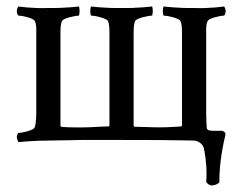

<svg xmlns="http://www.w3.org/2000/svg" viewBox="-20 -439 751 597"><path d="M357.4 -414.1C308.6 -413.1 262.7 -418.9 262.7 -418.9C261.7 -415 260.7 -410.2 260.7 -404.3C260.7 -398.4 262.7 -390.6 262.7 -390.6C273.4 -390.6 310.5 -382.8 315.4 -374C320.3 -363.3 320.3 -348.6 320.3 -332V-49.8C320.3 -47.9 319.3 -45.9 317.4 -45.9C293 -45.9 267.6 -43 245.1 -43C205.1 -42 173.8 -43.9 170.9 -44.9C168.9 -44.9 168 -46.9 168 -48.8V-332C168 -348.6 168 -363.3 172.9 -374C177.7 -382.8 214.8 -390.6 225.6 -390.6C225.6 -390.6 227.5 -398.4 227.5 -404.3C227.5 -410.2 226.6 -415 225.6 -418.9C225.6 -418.9 178.7 -413.1 129.9 -414.1C82 -412.1 37.1 -418.9 37.1 -418.9C36.1 -418 32.2 -411.1 32.2 -404.3C32.2 -399.4 35.2 -390.6 37.1 -390.6C47.9 -390.6 84 -382.8 87.9 -374C93.8 -363.3 92.8 -349.6 92.8 -332V-91.8C92.8 -82 92.8 -55.7 87.9 -43C85 -33.2 44.9 -25.4 37.1 -25.4C35.2 -25.4 32.2 -17.6 32.2 -11.7C32.2 -8.8 36.1 0 37.1 2.9C37.1 2.9 85 -2 132.8 -2C147.5 -2 170.9 -2.9 193.4 -2.9C217.8 -3.9 243.2 -3.9 261.7 -3.9C277.3 -3.9 496.1 -3.9 522.5 -2.9C547.9 -2.9 567.4 -2 581.1 -2C592.8 -2 607.4 4.9 613.3 19.5C616.2 31.2 622.1 65.4 622.1 99.6C622.1 106.4 622.1 117.2 621.1 125C622.1 131.8 632.8 137.7 637.7 137.7C646.5 137.7 657.2 133.8 662.1 127.9C661.1 67.4 675.8 1 680.7 -18.6V-23.4C680.7 -25.4 679.7 -28.3 671.9 -32.2H658.2C636.7 -32.2 627 -32.2 624 -38.1C622.1 -40 621.1 -75.2 621.1 -85.9V-332C621.1 -349.6 620.1 -363.3 626 -374C629.9 -382.8 666 -390.6 676.8 -390.6C678.7 -390.6 681.6 -399.4 681.6 -404.3C681.6 -411.1 677.7 -418 676.8 -418.9C676.8 -418.9 631.8 -412.1 584 -414.1C535.2 -413.1 488.3 -418.9 488.3 -418.9C487.3 -415 486.3 -410.2 486.3 -404.3C486.3 -398.4 488.3 -390.6 488.3 -390.6C499 -390.6 536.1 -382.8 541 -374C545.9 -363.3 545.9 -348.6 545.9 -332V-49.8C545.9 -47.9 544.9 -45.9 543 -45.9C530.3 -44.9 502.9 -43 473.6 -43C448.2 -43 420.9 -44.9 398.4 -44.9C396.5 -44.9 395.5 -46.9 395.5 -48.8V-332C395.5 -348.6 395.5 -363.3 400.4 -374C405.3 -382.8 442.4 -390.6 453.1 -390.6C453.1 -390.6 455.1 -398.4 455.1 -404.3C455.1 -410.2 454.1 -415 453.1 -418.9C453.1 -418.9 406.2 -413.1 357.4 -414.1Z"/></svg>

Font: Crimson
Style: Roman
Weight: 400
Version: Version 0.2